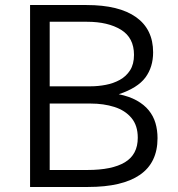

<svg xmlns="http://www.w3.org/2000/svg" viewBox="-20 -743 706 763"><path d="M99.5 0V-723H324Q453 -723 520.8 -674.8Q588.5 -626.5 588.5 -535Q588.5 -476.5 557.8 -435Q527 -393.5 452 -368.5Q494 -360 523.5 -343.5Q553 -327 571.2 -304.5Q589.5 -282 597.8 -254Q606 -226 606 -194Q606 -96.5 536 -48.2Q466 0 330 0ZM177.5 -67.5H328Q425.5 -67.5 476.5 -98.2Q527.5 -129 527.5 -195.5Q527.5 -244.5 502.2 -274.5Q477 -304.5 434.5 -318Q392 -331.5 340 -331.5H177.5ZM177.5 -400H340Q370 -400 400.2 -405.8Q430.5 -411.5 456 -425.5Q481.5 -439.5 497 -463.8Q512.5 -488 512.5 -525Q512.5 -593 460.8 -624.8Q409 -656.5 326 -656.5H177.5Z"/></svg>

Font: Public Sans Thin Light
Style: Regular
Weight: 300
Version: Version 1.007